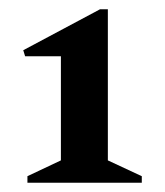

<svg xmlns="http://www.w3.org/2000/svg" viewBox="-20 -797 355 413"><path d="M39 -404V-418L111 -452V-676H34L30 -689L195 -777H212V-452L285 -418V-404Z"/></svg>

Font: Platypi Light
Style: Bold
Weight: 700
Version: Version 1.200